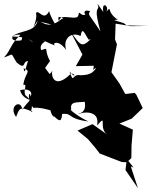

<svg xmlns="http://www.w3.org/2000/svg" viewBox="-20 -579 800 1013"><path d="M244 -257C207 -322 246 -332 192 -312C229 -283 162 -328 218 -360C184 -380 236 -350 274 -338C249 -346 283 -378 329 -316C310 -377 358 -413 405 -389C415 -442 425 -402 449 -368C457 -380 452 -355 483 -396C409 -322 413 -329 351 -414L415 -291L380 -230L475 -232L456 -108C494 -206 447 -199 488 -222C469 -188 442 -183 404 -182C358 -192 371 -131 347 -202C380 -161 379 -192 355 -191C264 -101 247 -185 257 -207C239 -174 221 -191 255 -170L218 -221ZM657 270 673 255 674 188 681 105 610 73 675 47 733 -9 700 -78 691 -89 641 -83 610 -139 568 -198 597 -345 587 -371 590 -454 618 -450 668 -441 760 -442 648 -445 633 -457 559 -480 555 -437C571 -439 568 -482 603 -474C531 -521 581 -560 531 -506C571 -537 513 -585 525 -516C484 -572 495 -565 499 -541C494 -522 477 -532 510 -413C451 -504 442 -499 454 -520C401 -539 435 -464 457 -525C410 -465 399 -536 394 -501C393 -462 291 -517 292 -465C271 -518 334 -466 307 -480C245 -429 215 -454 194 -464C312 -435 264 -438 239 -520C211 -463 183 -533 170 -510C181 -465 129 -393 179 -471C164 -405 87 -423 43 -385C85 -389 138 -376 155 -355C69 -415 109 -389 92 -366C25 -354 34 -403 88 -395C35 -347 38 -314 1 -276C56 -293 32 -306 68 -249C121 -205 95 -260 130 -256C123 -261 109 -166 105 -219C149 -201 111 -196 103 -131C132 -139 90 -87 124 -68C144 -40 147 -68 97 -1C92 -59 22 -18 65 38C82 -6 82 -21 152 11C130 18 159 1 145 -60C122 -15 222 -42 179 -72C209 -36 101 -37 86 -103C131 -116 155 -94 141 -69C139 -109 115 -60 156 -10C192 -14 238 1 253 5C232 -10 273 63 261 31C286 53 304 76 308 22C367 17 330 47 447 62C402 42 338 -5 356 -1C346 -48 393 -37 427 -42C439 23 389 17 395 23C412 12 510 -2 492 83C551 16 495 97 547 132L468 76L389 110L444 155C465 180 487 204 506 231L623 276L647 277L642 318L708 414L670 299L685 305Z"/></svg>

Font: Hussar Lance
Style: ExBd
Weight: 700
Foundry: Cannot Into Space Fonts, PlusOne Fonts
Version: Version 2.270